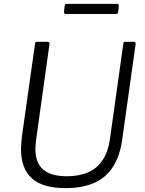

<svg xmlns="http://www.w3.org/2000/svg" viewBox="-20 -957 746 987"><path d="M608 -238Q596 -153 559.5 -97.5Q523 -42 462.5 -16Q402 10 317 10Q200 10 144 -40Q88 -90 88 -191Q88 -206 89.5 -223Q91 -240 93 -258L160 -731Q161 -738 163 -740Q165 -742 170 -742H224Q230 -742 233 -738.5Q236 -735 234 -728L165 -234Q164 -222 163 -211.5Q162 -201 162 -191Q162 -119 202.5 -85Q243 -51 324 -51Q388 -51 434 -71.5Q480 -92 508 -134.5Q536 -177 545 -241L614 -733Q615 -739 617 -740.5Q619 -742 623 -742H668Q674 -742 676 -738.5Q678 -735 677 -729L608 -238ZM591 -927 587 -894Q586 -889 583.5 -887Q581 -885 574 -885H318Q313 -885 310.5 -888.5Q308 -892 309 -898L313 -930Q314 -934 315.5 -935.5Q317 -937 320 -937H584Q587 -937 589.5 -933.5Q592 -930 591 -927Z"/></svg>

Font: Libre Franklin Light
Style: Italic
Weight: 300
Italic angle: -8°
Designer: Pablo Impallari, Rodrigo Fuenzalida, Nhung Nguyen
Foundry: Impallari Type
Version: Version 3.000